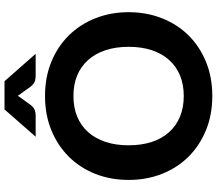

<svg xmlns="http://www.w3.org/2000/svg" viewBox="-75 -878 961 851"><g transform="rotate(-90 405.5 -452.5)"><path d="M777 -363Q777 -283.5 750.2 -215.5Q723.5 -147.5 674.8 -98Q626 -48.5 557.5 -20.2Q489 8 405.5 8Q322 8 253.5 -20.2Q185 -48.5 136 -98Q87 -147.5 60.2 -215.5Q33.5 -283.5 33.5 -363Q33.5 -442.5 60.2 -510.2Q87 -578 136 -627.5Q185 -677 253.5 -705.2Q322 -733.5 405.5 -733.5Q489 -733.5 557.5 -705.2Q626 -677 674.8 -627.2Q723.5 -577.5 750.2 -509.8Q777 -442 777 -363ZM623.5 -363Q623.5 -420 608.5 -465.2Q593.5 -510.5 565.2 -542.2Q537 -574 496.8 -590.8Q456.5 -607.5 405.5 -607.5Q354.5 -607.5 314 -590.8Q273.5 -574 245.2 -542.2Q217 -510.5 202 -465.2Q187 -420 187 -363Q187 -305.5 202 -260.2Q217 -215 245.2 -183.5Q273.5 -152 314 -135.2Q354.5 -118.5 405.5 -118.5Q456.5 -118.5 496.8 -135.2Q537 -152 565.2 -183.5Q593.5 -215 608.5 -260.2Q623.5 -305.5 623.5 -363ZM592.5 -775H492.5Q484.5 -775 472.8 -778Q461 -781 448.5 -795.5L414.5 -842.5Q412 -845.5 410.2 -848.5Q408.5 -851.5 406.5 -854.5Q404.5 -851.5 402.8 -848.5Q401 -845.5 398.5 -842.5L364.5 -795.5Q352 -781 340.2 -778Q328.5 -775 320.5 -775H225L346 -913H471Z"/></g></svg>

Font: LatoLatin Heavy
Style: Regular
Weight: 800
Designer: Lukasz Dziedzic with Adam Twardoch and Botio Nikoltchev
Foundry: tyPoland Lukasz Dziedzic
Version: Version 2.015; 2015-08-06; http://www.latofonts.com/